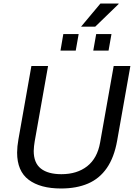

<svg xmlns="http://www.w3.org/2000/svg" viewBox="-20 -1062 771 1094"><path d="M327.9 12Q209.6 12 143.5 -37.6Q77.5 -87.2 77.5 -192.6Q77.5 -208.4 79.4 -228.4Q81.4 -248.3 84.9 -267.5L158.9 -686H253.9L177.6 -255.9Q175.6 -245.2 173.9 -229.2Q172.1 -213.3 172.1 -201.9Q172.1 -133.7 212.8 -101.6Q253.5 -69.5 329.7 -69.5Q419.1 -69.5 476.8 -114.8Q534.6 -160.2 550.4 -249.7L627.8 -686H722.9L647.3 -259.5Q630.4 -165 588.7 -104.6Q547 -44.2 481.5 -16.1Q416 12 327.9 12ZM324.6 -773.5 340.8 -868H428.2L411.5 -773.5ZM511.4 -773.5 528.1 -868H615.2L598.5 -773.5ZM441.8 -910 552.3 -1042H655.8V-1039L522.5 -910Z"/></svg>

Font: Archivo Variable SemiBold
Style: Italic
Weight: 600
Italic angle: -10°
Designer: Hector Gatti
Foundry: Omnibus-Type
Version: Version 2.001